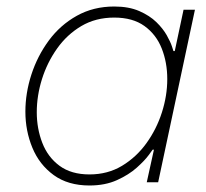

<svg xmlns="http://www.w3.org/2000/svg" viewBox="-20 -560 633 590"><path d="M331 -540Q376 -540 408 -526Q440 -512 460.5 -492Q481 -472 492.5 -451.5Q504 -431 508.5 -417Q513 -403 513 -403H517L544 -530H579L466 0H431L453 -100H449Q449 -100 437 -83.5Q425 -67 400.5 -45Q376 -23 339.5 -6.5Q303 10 255 10Q189 10 145 -22Q101 -54 79.5 -106Q58 -158 58 -217Q58 -274 76.5 -331Q95 -388 130 -435.5Q165 -483 216 -511.5Q267 -540 331 -540ZM331 -506Q274 -506 230 -480Q186 -454 155.5 -411Q125 -368 109 -317Q93 -266 93 -215Q93 -165 110 -121Q127 -77 163 -50.5Q199 -24 255 -24Q311 -24 355 -50.5Q399 -77 430 -120Q461 -163 477.5 -214.5Q494 -266 494 -317Q494 -368 477 -411Q460 -454 424 -480Q388 -506 331 -506Z"/></svg>

Font: Be Vietnam Pro Variable Thin
Style: Italic
Weight: 100
Italic angle: -12°
Designer: Lam Bao, Tony Le, Vietanh Nguyen
Foundry: Yellow Type Foundry
Version: Version 1.002